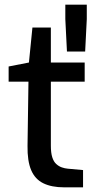

<svg xmlns="http://www.w3.org/2000/svg" viewBox="-20 -803 414 823"><path d="M255 0Q201 0 165.5 -17.5Q130 -35 113.5 -74Q97 -113 98 -178L102 -453H17V-518L104 -535L119 -685H198V-535H343V-453H198V-179Q198 -148 204 -129Q210 -110 221 -100Q232 -90 245 -85.5Q258 -81 270 -80L336 -74V0ZM267 -582 260 -721V-783H352V-721L345 -582Z"/></svg>

Font: Exo Thin Medium
Style: Regular
Weight: 500
Version: Version 2.000